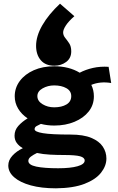

<svg xmlns="http://www.w3.org/2000/svg" viewBox="-20 -842 640 1043"><path d="M275 -160Q236 -160 202 -169Q189 -163 178.5 -157Q168 -151 168 -140Q168 -126 213.5 -118.5Q259 -111 363 -111Q433 -111 476 -93Q519 -75 538.5 -45.5Q558 -16 558 19Q558 59 529 96Q500 133 439.5 156.5Q379 180 284 181Q205 181 147 165Q89 149 57 121Q25 93 25 57Q25 28 47.5 3.5Q70 -21 104 -37Q83 -49 71 -65.5Q59 -82 59 -105Q59 -135 79.5 -158Q100 -181 130 -199Q97 -221 78.5 -252Q60 -283 60 -319Q60 -365 87.5 -402Q115 -439 163.5 -460.5Q212 -482 275 -482Q355 -482 413 -447Q445 -464 485 -473Q525 -482 570 -479L584 -391Q525 -401 476 -381Q490 -352 490 -319Q490 -272 462 -236.5Q434 -201 385 -180.5Q336 -160 275 -160ZM274 -259Q315 -259 341 -274.5Q367 -290 367 -320Q367 -348 340.5 -363Q314 -378 274 -378Q240 -378 211.5 -362Q183 -346 183 -320Q183 -293 211 -276Q239 -259 274 -259ZM134 32Q134 54 177 63Q220 72 296 72Q363 72 401.5 61Q440 50 440 30Q440 14 415 7Q390 0 326 0Q289 0 251.5 -2Q214 -4 181 -11Q162 -2 148 8.5Q134 19 134 32ZM306 -822 384 -754Q353 -727 338 -704Q323 -681 323 -666Q323 -650 334 -636.5Q345 -623 356 -606.5Q367 -590 367 -563Q367 -526 339.5 -505.5Q312 -485 275 -485Q227 -485 201.5 -515Q176 -545 176 -593Q176 -646 210 -705Q244 -764 306 -822Z"/></svg>

Font: Inconsolata Expanded Black
Style: Regular
Weight: 900
Width: 7
Monospace: yes
Designer: Raph Levien, Cyreal, Brenton Simpson
Foundry: Raph Levien, Cyreal, Google
Version: Version 3.001; ttfautohint (v1.8.2.53-6de2)